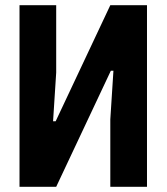

<svg xmlns="http://www.w3.org/2000/svg" viewBox="-20 -718 640 738"><path d="M55 -698H196V-439L184 -252H194L404 -698H545V0H404V-259L416 -446H406L196 0H55Z"/></svg>

Font: iA Writer Mono V
Style: Regular
Weight: 400
Designer: Mike Abbink, Paul van der Laan, Pieter van Rosmalen
Foundry: Bold Monday
Version: Version 2.000